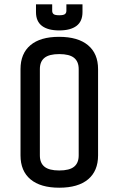

<svg xmlns="http://www.w3.org/2000/svg" viewBox="-20 -856 550 891"><path d="M345.2 -134.8V-535.2Q345.2 -570.3 323.7 -587.6Q302.2 -605 254.9 -605Q208 -605 186.5 -587.6Q165 -570.3 165 -535.2V-134.8Q165 -99.6 186.5 -82.3Q208 -64.9 254.9 -64.9Q302.2 -64.9 323.7 -82.3Q345.2 -99.6 345.2 -134.8ZM254.9 15.1Q168 15.1 121.6 -23.7Q75.2 -62.5 75.2 -134.8V-535.2Q75.2 -607.4 121.1 -646.2Q167 -685.1 253.9 -685.1Q341.8 -685.1 388.4 -646.2Q435.1 -607.4 435.1 -535.2V-134.8Q435.1 -62.5 388.7 -23.7Q342.3 15.1 254.9 15.1ZM147 -799.8V-835.9H222.2V-806.2Q222.2 -795.4 229 -790.3Q235.8 -785.2 254.9 -785.2Q273.9 -785.2 281 -790.3Q288.1 -795.4 288.1 -806.2V-835.9H362.8V-799.8Q362.8 -756.8 335 -735.8Q307.1 -714.8 254.9 -714.8Q202.6 -714.8 174.8 -735.8Q147 -756.8 147 -799.8Z"/></svg>

Font: Unica One
Style: Bold
Weight: 400
Designer: Eduardo Rodriguez Tunni
Foundry: Eduardo Rodriguez Tunni
Version: Version 1.001